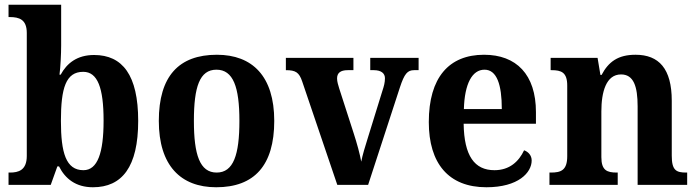

<svg xmlns="http://www.w3.org/2000/svg" viewBox="-20 -780 2943 810"><path d="M372 10C495 10 563 -76 563 -270C563 -463 497 -548 377 -548C305 -548 262 -513 236 -465H231C235 -494 238 -552 238 -588V-760H16V-708H21C61 -708 93 -698 93 -641V-122C93 -61 57 -52 22 -52H16V0H194L222 -78H229C255 -26 300 10 372 10ZM332 -62C258 -62 237 -136 237 -270C237 -409 258 -477 331 -477C392 -477 417 -409 417 -271C417 -136 392 -62 332 -62Z M892 10C1053 10 1137 -82 1137 -270C1137 -458 1045 -549 895 -549C734 -549 650 -458 650 -270C650 -82 742 10 892 10ZM894 -52C823 -52 798 -127 798 -270C798 -413 822 -486 893 -486C964 -486 990 -413 990 -270C990 -127 965 -52 894 -52Z M1255 -436 1403 0H1533L1667 -411C1686 -469 1699 -484 1727 -484H1746V-536H1542V-484H1557C1589 -484 1604 -470 1604 -450C1604 -432 1600 -417 1593 -396L1532 -199C1521 -164 1509 -125 1504 -98C1498 -131 1486 -175 1472 -218L1411 -407C1407 -421 1402 -435 1402 -449C1402 -472 1416 -484 1447 -484H1471V-536H1186V-484C1227 -484 1242 -475 1255 -436Z M2032 10C2167 10 2223 -52 2223 -103C2223 -125 2208 -140 2191 -146C2169 -99 2130 -62 2066 -62C1982 -62 1938 -122 1936 -258H2241V-307C2241 -466 2158 -549 2022 -549C1874 -549 1789 -453 1789 -265C1789 -91 1872 10 2032 10ZM2097 -320H1937C1940 -427 1972 -486 2024 -486C2076 -486 2097 -423 2097 -320Z M2298 0H2586V-52H2582C2541 -52 2517 -61 2517 -117V-310C2517 -392 2537 -466 2600 -466C2653 -466 2670 -416 2670 -331V0H2879V-52H2875C2833 -52 2814 -61 2814 -123V-355C2814 -490 2760 -549 2661 -549C2587 -549 2547 -519 2518 -464H2513L2501 -536H2303V-484H2307C2348 -484 2373 -475 2373 -419V-121C2373 -61 2346 -52 2304 -52H2298Z"/></svg>

Font: Noto Serif Myanmar SemiCondensed
Style: Bold
Weight: 700
Width: 4
Designer: Ben Mitchell and the Monotype Design Team
Foundry: Monotype Imaging Inc.
Version: Version 2.106